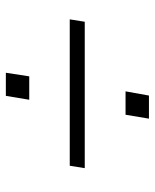

<svg xmlns="http://www.w3.org/2000/svg" viewBox="42 -606 517 640"><g transform="rotate(-90 300.0 -286.5)"><path d="M59 -262 67 -312H555L547 -262ZM224 -48 237 -126H315L301 -48ZM287 -447 300 -525H377L365 -447Z"/></g></svg>

Font: Nunito Sans 12pt Light
Style: Italic
Weight: 300
Italic angle: -9°
Designer: Vernon Adams
Foundry: Vernon Adams
Version: Version 3.101;gftools[0.9.27]